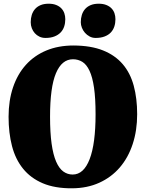

<svg xmlns="http://www.w3.org/2000/svg" viewBox="-20 -997 780 1028"><path d="M491.7 -793.9Q474.1 -793.9 459.7 -801.8Q445.3 -809.6 434.8 -821.5Q424.3 -833.5 418.5 -848.4Q412.6 -863.3 412.6 -877.9Q412.6 -898.9 418.2 -917Q423.8 -935.1 435.5 -948.5Q447.3 -961.9 465.3 -969.5Q483.4 -977.1 508.3 -977.1H508.8Q532.2 -977.1 549.3 -970.2Q566.4 -963.4 577.1 -952.1Q587.9 -940.9 593 -925.8Q598.1 -910.6 598.1 -894Q598.1 -873 592 -854.7Q585.9 -836.4 573.2 -823Q560.5 -809.6 540.3 -801.8Q520 -793.9 492.2 -793.9ZM223.1 -793.9Q205.6 -793.9 191.2 -800.8Q176.8 -807.6 166.5 -819.1Q156.2 -830.6 150.4 -845.7Q144.5 -860.8 144.5 -877.9Q144.5 -898.9 150.1 -917Q155.8 -935.1 167.5 -948.5Q179.2 -961.9 197.3 -969.5Q215.3 -977.1 240.2 -977.1H240.7Q264.2 -977.1 281 -970.2Q297.9 -963.4 308.6 -952.1Q319.3 -940.9 324.5 -925.8Q329.6 -910.6 329.6 -894Q329.6 -873 323.5 -854.7Q317.4 -836.4 304.4 -823Q291.5 -809.6 271.5 -801.8Q251.5 -793.9 223.6 -793.9ZM366.2 11.2Q273.4 11.7 208.7 -15.9Q144 -43.5 103.3 -94Q62.5 -144.5 44.2 -215.1Q25.9 -285.6 25.9 -371.6Q25.9 -458.5 49.8 -529.3Q73.7 -600.1 118.7 -649.9Q163.6 -699.7 228 -726.6Q292.5 -753.4 374 -753.4Q466.8 -752.9 531.5 -727.1Q596.2 -701.2 637 -653.6Q677.7 -606 696 -538.1Q714.4 -470.2 714.4 -385.7Q714.4 -298.3 690.4 -225.6Q666.5 -152.8 621.3 -100.3Q576.2 -47.9 511.7 -18.6Q447.3 10.7 366.2 11.2ZM369.1 -62.5Q428.2 -62.5 460 -145Q491.7 -227.5 491.7 -385.3Q491.7 -470.7 483.4 -527.6Q475.1 -584.5 459.2 -618.2Q443.4 -651.9 420.9 -665.8Q398.4 -679.7 370.6 -679.7Q311 -679.7 279.5 -604.7Q248 -529.8 248 -372.6Q248 -286.6 256.3 -227.5Q264.6 -168.5 280.5 -131.8Q296.4 -95.2 318.8 -78.9Q341.3 -62.5 369.1 -62.5Z"/></svg>

Font: Merriweather UltraBold
Style: Regular
Weight: 900
Designer: Eben Sorkin ( sorkintype@gmail.com )
Foundry: Eben Sorkin
Version: Version 1.570; ttfautohint (v1.3) -l 8 -r 32 -G 0 -x 0 -H 60